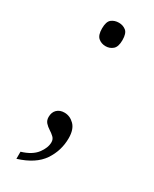

<svg xmlns="http://www.w3.org/2000/svg" viewBox="-180 -573 619 773"><g transform="rotate(30 129.0 -186.5)"><path d="M129 -418Q109 -418 95 -430Q81 -442 81 -473Q81 -505 95 -516Q109 -527 129 -527Q148 -527 162 -516Q176 -505 176 -473Q176 -442 162 -430Q148 -418 129 -418ZM45 121Q92 107 113 79.5Q134 52 134 26Q134 12 124.5 3Q115 -6 103 -13.5Q91 -21 82 -31Q73 -41 73 -57Q73 -79 86 -91.5Q99 -104 120 -104Q146 -104 166 -84Q186 -64 186 -23Q186 35 154 82.5Q122 130 45 154Z"/></g></svg>

Font: Noto Serif Myanmar Light
Style: Regular
Weight: 300
Designer: Ben Mitchell and the Monotype Design Team
Foundry: Monotype Imaging Inc.
Version: Version 2.106; ttfautohint (v1.8.4.7-5d5b)